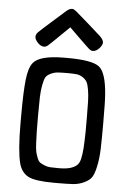

<svg xmlns="http://www.w3.org/2000/svg" viewBox="-59 -908 642 959"><g transform="rotate(5 262.5 -428.5)"><path d="M56.2 -274.9V-313Q56.2 -431.2 63 -492.7Q69.8 -554.2 90.8 -579.1Q124 -619.1 246.1 -619.1H261.2Q386.2 -619.1 421.6 -590.6Q457 -562 464.8 -453.1Q467.8 -416 467.8 -305.2Q467.8 -225.1 466.3 -179.4Q464.8 -133.8 456.5 -94.5Q448.2 -55.2 437 -38.1Q425.8 -21 399.4 -8.5Q373 3.9 344.5 5.9Q315.9 7.8 264.2 7.8H249Q153.8 7.8 118.9 -10.5Q84 -28.8 71.8 -75.2Q56.2 -136.7 56.2 -274.9ZM92.8 -710.9Q92.8 -723.1 104 -734.6Q115.2 -746.1 182.1 -805.2Q214.4 -833 233.9 -851.1Q250 -865.2 262.2 -865.2H265.1Q272 -865.2 285.9 -854Q299.8 -842.8 356 -793Q391.1 -762.2 414.1 -741.2Q431.2 -724.1 431.2 -711.2Q431.2 -698.2 416 -681.6Q400.9 -665 383.8 -665Q375 -665 365 -673.6Q355 -682.1 312 -724.1Q282.2 -752.9 262.2 -772.9Q164.1 -675.8 154.8 -669.9Q147 -665 140.1 -665Q123 -665 107.9 -681.4Q92.8 -697.8 92.8 -710.9ZM140.1 -315.9Q140.1 -267.1 140.6 -241Q141.1 -214.8 142.6 -183.8Q144 -152.8 147 -139.4Q149.9 -126 156.5 -108.9Q163.1 -91.8 171.1 -86.4Q179.2 -81.1 193.1 -75Q207 -68.8 222.9 -67.9Q238.8 -66.9 263.2 -66.9Q299.3 -66.9 320.1 -72.5Q340.8 -78.1 354.5 -89.1Q368.2 -100.1 373.5 -124.5Q378.9 -148.9 380.9 -179Q382.8 -209 383.8 -259.8Q383.8 -267.6 383.8 -272V-330.1Q383.8 -381.8 382.8 -412.4Q381.8 -442.9 377.4 -470Q373 -497.1 366 -509Q358.9 -521 345 -530.5Q331.1 -540 314 -542Q296.9 -543.9 269 -543.9Q235.8 -543.9 218.5 -542.5Q201.2 -541 183.6 -532.5Q166 -523.9 159.4 -512.5Q152.8 -501 147.5 -472.9Q142.1 -444.8 141.1 -412.4Q140.1 -379.9 140.1 -323.2Z"/></g></svg>

Font: CMU Typewriter Text
Style: Bold
Weight: 700
Version: Version 0.7.0